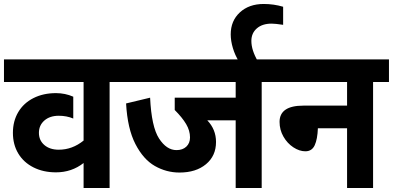

<svg xmlns="http://www.w3.org/2000/svg" viewBox="-30 -947 1979 967"><path d="M602 -534H522V0H391V-126Q331 -79 252 -79Q188 -79 138.5 -104Q89 -129 62 -174Q35 -219 35 -278Q35 -337 62 -382.5Q89 -428 138.5 -453Q188 -478 252 -478Q298 -478 339 -460V-350Q306 -364 266 -364Q221 -364 193.5 -340Q166 -316 166 -278Q166 -240 193.5 -216.5Q221 -193 266 -193Q334 -193 391 -239V-534H-10V-648H602Z M605 -426 726 -455Q733 -308 771 -249.5Q809 -191 859 -191Q890 -191 908.5 -208.5Q927 -226 927 -255Q927 -289 907.5 -322Q888 -355 850 -393V-455H1157V-534H582V-648H1368V-534H1288V0H1157V-341H1014Q1058 -295 1058 -232Q1058 -162 1007.5 -120Q957 -78 874 -78Q808 -78 750 -111Q692 -144 652 -221.5Q612 -299 605 -426Z M1338 -828Q1291 -828 1263.5 -804Q1236 -780 1236 -741Q1236 -694 1269 -638H1173Q1154 -668 1143 -704.5Q1132 -741 1132 -774Q1132 -842 1178 -884.5Q1224 -927 1298 -927Q1349 -927 1396 -913V-822Q1356 -828 1338 -828Z M1929 -534H1849V0H1718V-301H1571Q1569 -246 1555 -215.5Q1541 -185 1508 -185Q1478 -185 1447.5 -205Q1417 -225 1397.5 -259Q1378 -293 1378 -333Q1378 -415 1498 -415H1718V-534H1348V-648H1929Z"/></svg>

Font: Madhuban SemiBold
Style: Regular
Weight: 600
Designer: jaikishan Patel
Foundry: MagicType
Version: Version 1.000